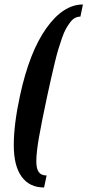

<svg xmlns="http://www.w3.org/2000/svg" viewBox="-20 -790 390 857"><path d="M188 -6.8 176.8 46.9Q111.8 46.9 76.7 -1.2Q41.5 -49.3 41.5 -142.1Q41.5 -235.4 69.3 -363.3Q111.3 -558.1 186.8 -664.1Q262.2 -770 350.1 -770L338.9 -715.8Q326.2 -715.8 314.9 -710Q303.7 -704.1 293.5 -690.7Q283.2 -677.2 274.4 -661.6Q265.6 -646 256.6 -619.9Q247.6 -593.8 240.2 -569.6Q232.9 -545.4 223.9 -507.8Q214.8 -470.2 207.8 -438.7Q200.7 -407.2 190.4 -359.9Q165.5 -243.2 153.8 -176.3Q142.1 -109.4 142.1 -69.3Q142.1 -37.6 152.8 -22.2Q163.6 -6.8 188 -6.8Z"/></svg>

Font: Flanker
Style: Bold Italic
Weight: 700
Italic angle: -12°
Designer: Flanker
Version: Version 2.000